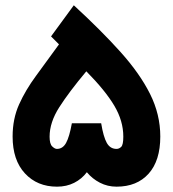

<svg xmlns="http://www.w3.org/2000/svg" viewBox="-20 -700 648 720"><path d="M256.8 -680.2Q359.4 -585.9 431.9 -505.1Q504.4 -424.3 542.7 -347.7Q581.1 -271 581.1 -188Q581.1 -97.7 537.4 -48.8Q493.7 0 417 0Q383.3 0 354.5 -14.9Q325.7 -29.8 305.7 -54.2Q286.6 -28.8 258.1 -14.4Q229.5 0 193.8 0Q119.6 0 73.5 -49.8Q27.3 -99.6 27.3 -188Q27.3 -254.4 51.5 -308.3Q75.7 -362.3 115.2 -415.8Q154.8 -469.2 201.2 -533.7L171.4 -563.5ZM193.4 -141.6Q215.3 -141.6 227.8 -164.1Q240.2 -186.5 249.5 -237.8H359.4Q367.7 -187 380.4 -164.3Q393.1 -141.6 417 -141.6Q426.8 -141.6 434.6 -149.4Q442.4 -157.2 442.4 -187.5Q442.4 -246.6 408.7 -303.5Q375 -360.4 303.7 -432.6Q238.8 -355 202.4 -298.1Q166 -241.2 166 -187.5Q166 -160.2 175.8 -150.9Q185.5 -141.6 193.4 -141.6Z"/></svg>

Font: Vazir Black UI
Style: Black-UI
Weight: 900
Designer: Saber Rastikerdar
Foundry: Saber Rastikerdar
Version: Version 30.1.0